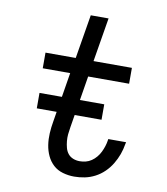

<svg xmlns="http://www.w3.org/2000/svg" viewBox="-83 -805 766 882"><g transform="rotate(10 300.0 -363.5)"><path d="M322 8Q295 8 269 0.5Q243 -7 224.5 -24Q206 -41 195 -64.5Q184 -88 180 -114.5Q176 -141 177.5 -168.5Q179 -196 184 -224L222 -457H94V-530H235L269 -735H352L318 -530H497V-456H306L266 -212Q263 -195 261.5 -179Q260 -163 261.5 -147Q263 -131 267 -116Q271 -101 280 -89.5Q289 -78 303.5 -72Q318 -66 335 -66Q349 -66 363 -69.5Q377 -73 389.5 -81.5Q402 -90 412 -102Q422 -114 428.5 -127.5Q435 -141 439.5 -155Q444 -169 446 -183Q446 -185 446.5 -186.5Q447 -188 447 -189H530Q529 -187 529 -184.5Q529 -182 528 -180Q524 -155 515.5 -131.5Q507 -108 493.5 -85.5Q480 -63 461 -44.5Q442 -26 419 -14Q396 -2 371.5 3Q347 8 322 8ZM401 -271H99V-343H401Z"/></g></svg>

Font: Iosevka Curly Slab ExObl
Style: Regular
Weight: 400
Width: 7
Italic angle: -9°
Monospace: yes
Designer: Belleve Invis
Foundry: Belleve Invis
Version: Version 11.1.0; ttfautohint (v1.8.3)